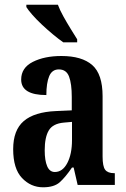

<svg xmlns="http://www.w3.org/2000/svg" viewBox="-20 -786 534 816"><path d="M163 10Q111 10 73.5 -29.5Q36 -69 36 -152Q36 -233 81 -271.5Q126 -310 218 -314L285 -317V-374Q285 -430 273.5 -460.5Q262 -491 230 -491Q201 -491 189 -462Q177 -433 177 -382Q70 -382 70 -448Q70 -498 119.5 -523Q169 -548 241 -548Q328 -548 372 -509.5Q416 -471 416 -377V-121Q416 -79 427 -64.5Q438 -50 465 -50H468V0H310L293 -74H286Q258 -33 234 -11.5Q210 10 163 10ZM213 -55Q246 -55 266 -93Q286 -131 286 -191V-268L252 -265Q205 -261 187.5 -232Q170 -203 170 -147Q170 -104 180.5 -79.5Q191 -55 213 -55ZM249 -606Q229 -620 205.5 -639.5Q182 -659 158.5 -681Q135 -703 117.5 -723Q100 -743 92 -756V-766H226Q234 -744 249 -717Q264 -690 280 -664Q296 -638 308 -619V-606Z"/></svg>

Font: Noto Serif Ethiopic ExtraCondensed
Style: Bold
Weight: 700
Width: 2
Designer: Monotype Design Team
Foundry: Monotype Imaging Inc.
Version: Version 2.102; ttfautohint (v1.8.4.7-5d5b)